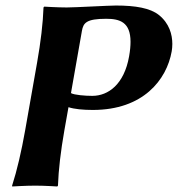

<svg xmlns="http://www.w3.org/2000/svg" viewBox="-20 -672 644 695"><path d="M276.5 -560C281.6 -589 292.3 -604 364.3 -604C413.2 -604 452.5 -592.3 452.5 -520.4C452.5 -505.6 450.9 -488.3 447.3 -468C429.5 -367 372.2 -325 314.1 -325C289.1 -325 248.6 -328 236.9 -335ZM114.2 -445 71 -200C57.8 -125 41.3 -54 23.8 0L24.3 3C24.3 3 72.8 0 107.8 0C141.8 0 187.3 3 187.3 3L189.8 0C191.8 -57 199.8 -125 213 -200L227.9 -284C248.6 -277 281.1 -274 316.1 -274C498.1 -274 583.3 -383 601.5 -486C602.9 -494.1 603.8 -503.3 603.8 -513C603.8 -546.8 592.9 -587.7 554.8 -618C523.8 -642.6 470.8 -652 399.7 -652C373.7 -652 251.5 -645 221.5 -645C187.5 -645 140 -648 140 -648L137.5 -645C135.5 -588 127.5 -520 114.2 -445Z"/></svg>

Font: Linux Biolinum O 
Style: Bold Italic
Weight: 700
Designer: Philipp H. Poll
Foundry: Philipp H. Poll
Version: Version 1.3.2